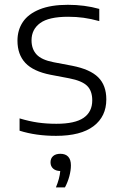

<svg xmlns="http://www.w3.org/2000/svg" viewBox="-20 -570 514 819"><path d="M63.5 -12.5V-65Q105 -52.5 142 -47.2Q179 -42 220.5 -42Q300 -42 336.8 -67.5Q373.5 -93 373.5 -142Q373.5 -182.5 351.5 -204Q329.5 -225.5 275 -236L196 -251Q122 -265.5 88.2 -301.5Q54.5 -337.5 54.5 -396.5Q54.5 -442 77.5 -476.2Q100.5 -510.5 148.8 -530Q197 -549.5 269.5 -549.5Q341 -549.5 403.5 -532V-480Q367.5 -490 336.5 -494.2Q305.5 -498.5 270.5 -498.5Q188 -498.5 151.2 -471.5Q114.5 -444.5 114.5 -398Q114.5 -361 135.8 -337.8Q157 -314.5 209 -304.5L288 -289.5Q364.5 -274.5 399 -240.2Q433.5 -206 433.5 -146Q433.5 -73 379 -31.8Q324.5 9.5 219 9.5Q133 9.5 63.5 -12.5ZM282.5 135.5Q282.5 156.5 275.8 181.8Q269 207 257 229.5H218.5Q234.5 191 237 159.5Q217.5 159 206.5 149Q195.5 139 195.5 122.5Q195.5 105.5 206.5 95.8Q217.5 86 237.5 86Q259.5 86 271 98.5Q282.5 111 282.5 135.5Z"/></svg>

Font: Encode Sans Semi Expanded Light
Style: Regular
Weight: 300
Width: 6
Designer: Multiple Designers
Foundry: Impallari Type
Version: Version 2.000